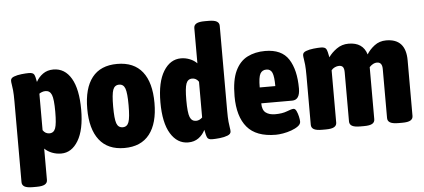

<svg xmlns="http://www.w3.org/2000/svg" viewBox="-59 -887 2709 1226"><g transform="rotate(-5 1296.0 -274.0)"><path d="M104 206Q67 206 51 196.5Q35 187 35 168V-349Q35 -396 32.5 -421Q30 -446 27.5 -459Q25 -472 25 -483Q25 -500 46 -508Q67 -516 95 -519Q123 -522 142 -522Q168 -522 175.5 -510Q183 -498 189 -461Q205 -491 233 -511Q261 -531 300 -531Q373 -531 414 -461.5Q455 -392 455 -260Q455 -131 413 -61.5Q371 8 304 8Q273 8 245 -3Q217 -14 198 -33V168Q198 187 181.5 196.5Q165 206 128 206ZM240 -127Q268 -127 278.5 -155.5Q289 -184 289 -261Q289 -342 277.5 -370Q266 -398 238 -398Q226 -398 215.5 -394Q205 -390 198 -385V-151Q214 -127 240 -127Z M709 8Q603 8 548.5 -62Q494 -132 494 -262Q494 -393 548 -462Q602 -531 709 -531Q816 -531 870.5 -462Q925 -393 925 -262Q925 -132 870.5 -62Q816 8 709 8ZM710 -125Q738 -125 748.5 -154Q759 -183 759 -262Q759 -340 748.5 -369Q738 -398 710 -398Q681 -398 670.5 -369Q660 -340 660 -262Q660 -183 670.5 -154Q681 -125 710 -125Z M1118 8Q1048 8 1005.5 -61.5Q963 -131 963 -263Q963 -392 1006 -461.5Q1049 -531 1118 -531Q1147 -531 1174.5 -520Q1202 -509 1220 -490V-716Q1220 -735 1236.5 -744.5Q1253 -754 1290 -754H1314Q1351 -754 1367 -744.5Q1383 -735 1383 -716V-173Q1383 -126 1385.5 -101Q1388 -76 1390.5 -63Q1393 -50 1393 -39Q1393 -22 1371.5 -13.5Q1350 -5 1321.5 -2Q1293 1 1273 1Q1248 1 1241 -12Q1234 -25 1227 -63Q1212 -32 1184.5 -12Q1157 8 1118 8ZM1180 -125Q1192 -125 1202.5 -130.5Q1213 -136 1220 -143V-372Q1204 -396 1178 -396Q1150 -396 1139.5 -367.5Q1129 -339 1129 -262Q1129 -181 1140.5 -153Q1152 -125 1180 -125Z M1680 8Q1554 8 1496 -61Q1438 -130 1438 -260Q1438 -363 1466 -422Q1494 -481 1543.5 -506Q1593 -531 1657 -531Q1763 -531 1807.5 -462Q1852 -393 1852 -274Q1852 -200 1802 -200H1604Q1604 -157 1626.5 -140Q1649 -123 1687 -123Q1733 -123 1763 -135Q1793 -147 1806 -147Q1817 -147 1824.5 -131Q1832 -115 1836.5 -95Q1841 -75 1841 -62Q1841 -46 1823.5 -33Q1806 -20 1779.5 -10.5Q1753 -1 1726 3.5Q1699 8 1680 8ZM1603 -302H1703Q1703 -363 1692.5 -387.5Q1682 -412 1655 -412Q1628 -412 1615.5 -389.5Q1603 -367 1603 -302Z M1976 2Q1939 2 1923 -7.5Q1907 -17 1907 -36V-349Q1907 -396 1904.5 -421Q1902 -446 1899.5 -459Q1897 -472 1897 -483Q1897 -500 1918 -508Q1939 -516 1967 -519Q1995 -522 2014 -522Q2041 -522 2048.5 -508.5Q2056 -495 2063 -455Q2082 -483 2115.5 -507Q2149 -531 2192 -531Q2284 -531 2308 -452Q2326 -482 2358 -506.5Q2390 -531 2433 -531Q2559 -531 2559 -392V-36Q2559 -17 2543 -7.5Q2527 2 2490 2H2466Q2429 2 2412.5 -7.5Q2396 -17 2396 -36V-351Q2396 -395 2362 -395Q2338 -395 2314 -370V-36Q2314 -17 2298 -7.5Q2282 2 2245 2H2221Q2184 2 2168 -7.5Q2152 -17 2152 -36V-351Q2152 -374 2144.5 -384.5Q2137 -395 2119 -395Q2106 -395 2092 -388.5Q2078 -382 2070 -371V-36Q2070 -17 2053.5 -7.5Q2037 2 2000 2Z"/></g></svg>

Font: Asap Condensed ExtraBold
Style: Regular
Weight: 800
Width: 3
Designer: Pablo Cosgaya
Foundry: Omnibus-Type
Version: Version 3.001; ttfautohint (v1.8.4.7-5d5b)